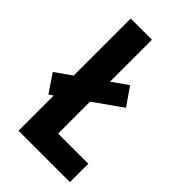

<svg xmlns="http://www.w3.org/2000/svg" viewBox="-231 -789 864 864"><g transform="rotate(45 201.0 -357.0)"><path d="M200 -117V-320L334 -415L275 -500L200 -447V-714H65V-351L-13 -296L45 -210L65 -224V0H392V-117Z"/></g></svg>

Font: Kathrein 77 Bold Condensed
Style: Regular
Weight: 700
Width: 3
Designer: Lazydogs Typefoundry, based on Open Sans by Ascender Corporation
Foundry: Lazydogs Typefoundry
Version: Version 1.003;PS 001.003;hotconv 1.0.88;makeotf.lib2.5.64775